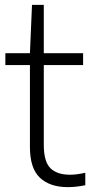

<svg xmlns="http://www.w3.org/2000/svg" viewBox="-20 -760 375 789"><path d="M258.5 9Q185.5 9 144.2 -29.5Q103 -68 103 -156V-492.5H2V-541.5H103L111.5 -740H160V-541.5H321.5V-492.5H160V-164.5Q160 -96 187 -69Q214 -42 268 -42Q295 -42 330.5 -50V1Q294 9 258.5 9Z"/></svg>

Font: Encode Sans Semi Condensed Light
Style: Regular
Weight: 300
Width: 4
Designer: Multiple Designers
Foundry: Impallari Type
Version: Version 3.000; ttfautohint (v1.8.3) -l 8 -r 50 -G 200 -x 14 